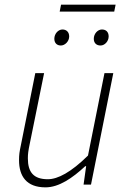

<svg xmlns="http://www.w3.org/2000/svg" viewBox="-20 -795 548 827"><path d="M176 12C234 12 292 -28 347 -79H351L340 0H372L468 -480H430L359 -125C286 -53 229 -23 186 -23C125 -23 100 -53 100 -113C100 -132 102 -146 108 -175L170 -480H132L70 -170C64 -142 62 -129 62 -105C62 -36 94 12 176 12ZM242 -599C260 -599 278 -617 278 -638C278 -657 266 -668 249 -668C231 -668 214 -650 214 -628C214 -610 225 -599 242 -599ZM413 -599C431 -599 448 -617 448 -638C448 -657 437 -668 419 -668C401 -668 384 -650 384 -628C384 -610 395 -599 413 -599ZM237 -745H472L478 -775H243Z"/></svg>

Font: Source Sans Pro Light
Style: Italic
Weight: 300
Italic angle: -11°
Designer: Paul D. Hunt
Foundry: Adobe Systems Incorporated
Version: Version 3.006;hotconv 1.0.111;makeotfexe 2.5.65597